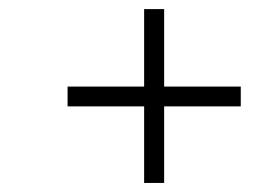

<svg xmlns="http://www.w3.org/2000/svg" viewBox="-20 -445 614 426"><path d="M129.9 -209V-252.9H299.8V-424.8H344.2V-252.9H514.2V-209H344.2V-39.1H299.8V-209Z"/></svg>

Font: Dehuti Alt
Style: Italic
Weight: 400
Version: Version 1.2